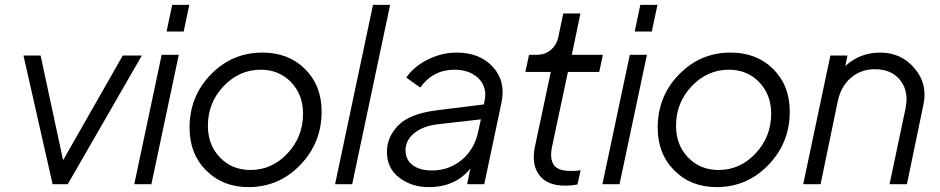

<svg xmlns="http://www.w3.org/2000/svg" viewBox="-20 -753 3844 785"><path d="M482 -526H560L257 0H195L76 -526H146L238 -98Z M661 -624 684 -733H754L731 -624ZM529 0 641 -529H711L599 0Z M996 12Q891 12 823 -56Q755 -124 755 -231Q755 -359 842 -448.5Q929 -538 1053 -538Q1160 -538 1227.5 -470.5Q1295 -403 1295 -297Q1295 -169 1207.5 -78.5Q1120 12 996 12ZM1004 -58Q1092 -58 1155.5 -126Q1219 -194 1219 -288Q1219 -366 1170 -417Q1121 -468 1046 -468Q958 -468 894 -400.5Q830 -333 830 -239Q830 -160 879.5 -109Q929 -58 1004 -58Z M1350 0 1505 -733H1575L1420 0Z M1847 -538Q1942 -538 1995.5 -479Q2049 -420 2030 -332L1960 0H1890L1903 -64Q1842 12 1733 12Q1663 12 1612.5 -26.5Q1562 -65 1562 -132Q1562 -193 1608.5 -240.5Q1655 -288 1765 -302L1958 -326L1961 -339Q1973 -397 1936.5 -432.5Q1900 -468 1838 -468Q1751 -468 1698 -395L1641 -436Q1672 -481 1729 -509.5Q1786 -538 1847 -538ZM1746 -56Q1816 -56 1868 -99.5Q1920 -143 1935 -214L1946 -265L1770 -245Q1710 -238 1674 -209Q1638 -180 1638 -138Q1638 -100 1667 -78Q1696 -56 1746 -56Z M2290 6Q2217 6 2184.5 -37.5Q2152 -81 2167 -153L2232 -459H2128L2143 -529H2176Q2208 -529 2232 -549Q2256 -569 2263 -603L2283 -698H2353L2318 -529H2445L2430 -459H2302L2237 -153Q2227 -104 2244 -79Q2261 -54 2314 -54Q2338 -54 2354 -57L2341 1Q2318 6 2290 6Z M2575 -624 2598 -733H2668L2645 -624ZM2443 0 2555 -529H2625L2513 0Z M2910 12Q2805 12 2737 -56Q2669 -124 2669 -231Q2669 -359 2756 -448.5Q2843 -538 2967 -538Q3074 -538 3141.5 -470.5Q3209 -403 3209 -297Q3209 -169 3121.5 -78.5Q3034 12 2910 12ZM2918 -58Q3006 -58 3069.5 -126Q3133 -194 3133 -288Q3133 -366 3084 -417Q3035 -468 2960 -468Q2872 -468 2808 -400.5Q2744 -333 2744 -239Q2744 -160 2793.5 -109Q2843 -58 2918 -58Z M3579 -538Q3664 -538 3718.5 -474.5Q3773 -411 3756 -328L3688 0H3617L3682 -308Q3697 -378 3661.5 -424Q3626 -470 3557 -470Q3500 -470 3459 -435Q3418 -400 3405 -338L3335 0H3264L3375 -526H3445L3436 -483Q3496 -538 3579 -538Z"/></svg>

Font: Plus Jakarta Display Light
Style: Italic
Weight: 300
Italic angle: -12°
Designer: Gumpita Rahayu
Foundry: Tokotype Studio
Version: Version 1.000;hotconv 1.0.109;makeotfexe 2.5.65596